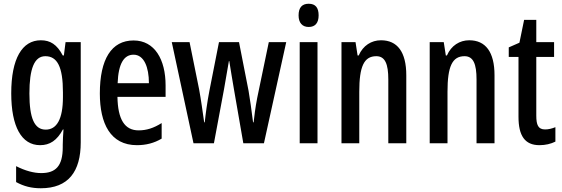

<svg xmlns="http://www.w3.org/2000/svg" viewBox="-20 -765 3001 1025"><path d="M198 -550C98 -550 40 -452 40 -267C40 -89 95 10 194 10C246 10 284 -15 316 -74H319C317 -45 315 -16 315 8V21C315 123 276 159 200 159C161 159 115 147 66 122V207C108 230 149 240 198 240C345 240 411 151 411 -5V-540H330L321 -469H315C284 -528 248 -550 198 -550ZM222 -465C286 -465 316 -408 316 -272V-247C316 -129 283 -73 224 -73C164 -73 137 -133 137 -266C137 -398 163 -465 222 -465Z M693 -549C575 -549 513 -449 513 -266C513 -106 569 10 711 10C759 10 803 -1 843 -25V-108C800 -81 762 -69 720 -69C645 -69 609 -128 607 -248H864V-309C864 -447 806 -549 693 -549ZM693 -473C749 -473 775 -406 775 -321H608C612 -426 642 -473 693 -473Z M1229 -288 1279 0H1389L1508 -540H1415L1353 -242C1343 -191 1337 -141 1334 -112H1331C1323 -175 1314 -241 1307 -280L1256 -540H1149L1098 -281C1086 -219 1078 -159 1073 -112H1070C1062 -168 1053 -234 1043 -288L992 -540H897L1013 0H1122L1176 -289C1182 -323 1194 -394 1202 -439H1204C1210 -397 1223 -326 1229 -288Z M1628 -745C1592 -745 1574 -724 1574 -683C1574 -643 1594 -621 1628 -621C1663 -621 1681 -643 1681 -683C1681 -723 1665 -745 1628 -745ZM1675 -540H1580V0H1675Z M2014 -550C1963 -550 1918 -522 1895 -469H1889L1878 -540H1803V0H1898V-275C1898 -410 1923 -465 1989 -465C2036 -465 2053 -423 2053 -341V0H2149V-363C2149 -488 2101 -550 2014 -550Z M2485 -550C2434 -550 2389 -522 2366 -469H2360L2349 -540H2274V0H2369V-275C2369 -410 2394 -465 2460 -465C2507 -465 2524 -423 2524 -341V0H2620V-363C2620 -488 2572 -550 2485 -550Z M2890 -74C2853 -74 2843 -98 2843 -148V-461H2938V-540H2843V-659H2778L2753 -537L2696 -512V-461H2748V-142C2748 -40 2782 10 2860 10C2892 10 2921 3 2945 -9V-86C2925 -78 2907 -74 2890 -74Z"/></svg>

Font: Noto Sans Sinhala UI ExtraCondensed Medium
Style: Regular
Weight: 500
Width: 2
Designer: Jelle Bosma - Monotype Design Team
Foundry: Monotype Imaging Inc.
Version: Version 2.006